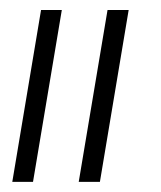

<svg xmlns="http://www.w3.org/2000/svg" viewBox="-20 -358 317 378"><path d="M233.3 -338.3 176.7 0H135L191.7 -338.3ZM101.7 -338.3 45 0H4.2L60.8 -338.3Z"/></svg>

Font: Sirivennela
Style: Regular
Weight: 400
Designer: Appaji Ambarisha Darbha
Foundry: Appaji Ambarisha Darbha
Version: Version 1.00; ttfautohint (v1.8.4.7-5d5b)